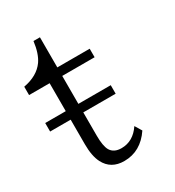

<svg xmlns="http://www.w3.org/2000/svg" viewBox="-175 -813 851 933"><g transform="rotate(-30 250.0 -346.0)"><path d="M248 17.1Q173.8 17.1 142.1 -44.4Q122.1 -83.5 122.1 -149.9V-287.6H6.8V-335.4H122.1V-492.2H6.8V-539.1Q85.9 -553.7 122.6 -605.5Q148.4 -642.6 156.7 -709H192.9V-540H374.5V-492.2H192.9V-335.4H374.5V-287.6H192.9V-157.2Q192.9 -99.1 207.5 -73.2Q225.1 -43.9 267.6 -43.9Q333 -43.9 374.5 -106L397.5 -67.9Q340.3 17.1 248 17.1Z"/></g></svg>

Font: BIZ UDPMincho
Style: Regular
Weight: 400
Designer: TypeBank Co., Ltd.
Foundry: Morisawa Inc.
Version: Version 1.06